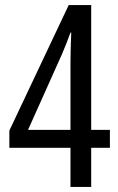

<svg xmlns="http://www.w3.org/2000/svg" viewBox="-20 -806 469 760"><path d="M259 -66V-221H17V-289L252 -786H341V-292H415V-221H341V-66ZM91 -292H259V-564Q259 -587 260 -621.5Q261 -656 262 -677H259Q242 -630 225 -591Z"/></svg>

Font: Noto Sans Malayalam UI ExtraCondensed
Style: Regular
Weight: 400
Width: 2
Designer: Jelle Bosma - Monotype Design Team
Foundry: Monotype Imaging Inc.
Version: Version 2.104; ttfautohint (v1.8.4.7-5d5b)